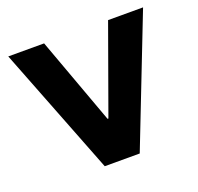

<svg xmlns="http://www.w3.org/2000/svg" viewBox="-95 -602 727 705"><g transform="rotate(-20 268.5 -250.0)"><path d="M200 0 5 -500H145L269.2 -160H272.5L395 -500H531.7L336.7 0Z"/></g></svg>

Font: Funnel Sans Light
Style: Bold
Weight: 700
Version: Version 1.000